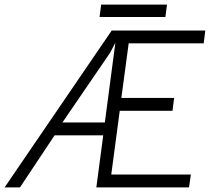

<svg xmlns="http://www.w3.org/2000/svg" viewBox="-58 -817 963 837"><path d="M429 -684H837L830 -628H503L471 -390H701L694 -334H464L427 -56H774L766 0H362L392 -227H180L29 0H-38ZM399 -283 445 -631 422 -587 214 -283ZM383 -797H670L663 -743H376Z"/></svg>

Font: Bellota Text
Style: Italic
Weight: 400
Italic angle: -7.5°
Designer: Kemie Guaida
Foundry: Kemie Guaida
Version: Version 4.001